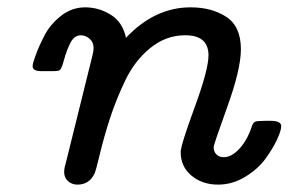

<svg xmlns="http://www.w3.org/2000/svg" viewBox="-20 -498 786 523"><path d="M68.8 -317.9Q68.8 -324.7 77.4 -348.4Q85.9 -372.1 101.6 -402.1Q117.2 -432.1 146.5 -455.1Q175.8 -478 211.9 -478Q249 -478 281.5 -458Q314 -438 323.2 -395Q401.4 -478 499 -478Q557.1 -478 596.7 -451.9Q636.2 -425.8 636.2 -363.8Q636.2 -309.6 599.1 -206.8Q562 -104 562 -97.2Q562 -85 569.6 -77.4Q577.1 -69.8 588.9 -69.8Q610.8 -69.8 631.8 -92.5Q652.8 -115.2 665 -150.9Q668.9 -164.1 675 -166.5Q681.2 -168.9 704.1 -168.9H716.8Q745.6 -168.9 746.1 -154.8Q746.1 -142.6 734.6 -117.7Q723.1 -92.8 702.6 -64.9Q682.1 -37.1 647.5 -16.1Q612.8 4.9 574.2 4.9Q531.2 4.9 501.7 -19.5Q472.2 -43.9 472.2 -84Q472.2 -102.1 510 -205.1Q547.9 -308.1 547.9 -347.2Q547.9 -402.3 483.9 -401.9Q432.1 -401.9 389.6 -367.4Q347.2 -333 321.5 -279.5Q295.9 -226.1 279.5 -175.5Q263.2 -125 252.2 -79.1Q241.2 -33.2 237.8 -25.9Q223.6 4.9 190.9 4.9Q175.8 4.9 165.3 -4.6Q154.8 -14.2 154.8 -28.8Q154.8 -40 158.2 -49.8L231.9 -347.2Q234.9 -358.4 234.9 -367.2Q234.9 -383.3 223.9 -392.6Q212.9 -401.9 200.2 -401.9Q182.1 -401.9 171.6 -380.9Q161.1 -359.9 154.5 -335.4Q147.9 -311 143.1 -307.1Q139.2 -304.2 124 -304.2H94.2Q68.8 -303.7 68.8 -317.9Z"/></svg>

Font: CMU Concrete
Style: BoldItalic
Weight: 700
Italic angle: -14.04°
Version: Version 0.7.0